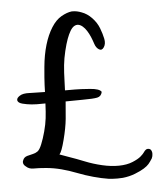

<svg xmlns="http://www.w3.org/2000/svg" viewBox="-53 -766 714 836"><g transform="rotate(-5 304.0 -348.0)"><path d="M145 -379.4Q145 -395.5 146 -409.7Q147 -436.5 151.9 -488.5Q156.7 -540.5 169.4 -583.5Q182.1 -626.5 201.9 -657.7Q221.7 -689 246.1 -702.6Q270.5 -716.3 291 -718.8H295.9Q314 -718.8 334 -710.9Q357.9 -702.6 378.4 -681.2Q398.9 -659.7 408.4 -634.5Q418 -609.4 422.4 -587.6Q426.8 -565.9 417.2 -551.3Q407.7 -536.6 395.3 -544.2Q382.8 -551.8 377.2 -569.1Q371.6 -586.4 365.5 -600.8Q359.4 -615.2 351.3 -627.9Q343.3 -640.6 333.7 -648.7Q324.2 -656.7 314.9 -658.2Q305.7 -659.7 296.6 -654.3Q287.6 -648.9 279.3 -635Q271 -621.1 263.7 -601.1Q256.3 -581.1 248.8 -550Q241.2 -519 238 -488.5Q234.9 -458 233.9 -418.5Q232.9 -397 232.4 -378.9H275.9Q298.8 -378.9 341.1 -375.7Q383.3 -372.6 391.1 -358.4Q387.2 -338.9 369.4 -335.2Q351.6 -331.5 305.7 -331.5Q274.9 -331.5 231 -330.6Q228.5 -293.5 224.6 -254.6Q220.7 -215.8 207.5 -164.6Q194.3 -113.3 184.1 -103Q194.8 -98.6 225.3 -88.1Q255.9 -77.6 291 -63.5Q326.2 -49.3 365 -40.3Q403.8 -31.2 438.5 -31.7Q473.1 -32.2 498 -42.5Q522.9 -52.7 535.2 -63.5Q547.4 -74.2 551.3 -80.6Q555.2 -86.9 561 -91.1Q566.9 -95.2 575.9 -92.8Q585 -90.3 587.4 -75.2V-69.8Q587.4 -60.1 583 -50.8Q573.7 -36.1 566.4 -27.6Q559.1 -19 544.4 -9.8Q529.8 -0.5 504.4 9.5Q479 19.5 450.2 22.5Q439 23.4 426.8 23.4Q409.2 23.4 389.6 21.5Q357.9 16.6 322.5 6.8Q287.1 -2.9 253.4 -16.1Q219.7 -29.3 187 -37.8Q154.3 -46.4 121.1 -49.3Q87.9 -52.2 67.4 -51.8Q46.9 -51.3 34.2 -63.5Q22.5 -71.8 22.5 -83Q22.5 -87.4 24.4 -90.8Q28.8 -104.5 43.9 -108.9Q59.1 -113.3 69.3 -115.2Q79.6 -117.2 89.4 -123.8Q99.1 -130.4 108.6 -153.8Q118.2 -177.2 126.5 -208Q134.8 -238.8 137.9 -265.1Q141.1 -291.5 142.6 -329.6Q97.7 -328.6 82.5 -330.6Q62 -332.5 43 -337.4Q23.9 -342.3 21.5 -353.5Q21.5 -355 21.5 -356Q21.5 -364.7 34.7 -373Q48.3 -382.3 77.6 -380.9Q100.6 -379.9 145 -379.4Z"/></g></svg>

Font: Myanmar Kalay
Style: Regular
Weight: 400
Designer: Khon Soe Zaw Thu
Foundry: PaOh Unicode khonsoezawthu@gmail.com and @hotmail.com
Version: Version 1.20 December 6, 2016